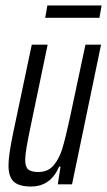

<svg xmlns="http://www.w3.org/2000/svg" viewBox="-20 -673 391 701"><path d="M11 -69Q11 -103 26 -178L96 -510H154L90 -203Q82 -165 77 -135Q72 -105 72 -90Q72 -64 83 -54.5Q94 -45 120 -45Q155 -45 175.5 -69Q196 -93 207.5 -130.5Q219 -168 235 -242L292 -510H349L243 0H191L201 -65H196Q165 8 93 8Q50 8 30.5 -9.5Q11 -27 11 -69ZM145 -608 153 -653H351L343 -608Z"/></svg>

Font: Saira Ultra Condensed
Style: Italic
Weight: 400
Width: 1
Italic angle: -12°
Designer: Hector Gatti with collaboration of the Omnibus-Type team
Foundry: Omnibus-Type
Version: Version 1.001; ttfautohint (v1.8)